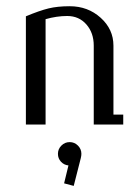

<svg xmlns="http://www.w3.org/2000/svg" viewBox="-20 -404 452 623"><path d="M64 0V-351.1Q108.4 -369.6 137.5 -376.7Q166.5 -383.8 206.1 -383.8Q265.1 -383.8 306.6 -346.4Q348.1 -309.1 348.1 -255.9V-32.2H379.9V0H284.2V-255.9Q284.2 -297.4 260.3 -324.7Q236.3 -352.1 198.2 -352.1Q164.1 -352.1 127.9 -341.8V0ZM168 95.2Q168 79.6 179.2 68.4Q190.4 57.1 206.1 57.1Q221.7 57.1 232.9 68.4Q244.1 79.6 244.1 95.2Q244.1 101.1 242.2 108.9L219.2 199.2L188 190.9L202.1 132.8Q187.5 131.3 177.7 120.6Q168 109.9 168 95.2Z"/></svg>

Font: Gawaa
Style: Regular
Weight: 400
Designer: T. Christopher White
Version: Version 1.0